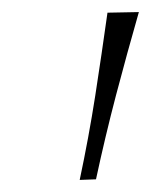

<svg xmlns="http://www.w3.org/2000/svg" viewBox="-20 -764 250 318"><path d="M112 -466Q127 -536.5 137.8 -605.8Q148.5 -675 158 -743L210 -744Q190.5 -676 172.2 -606.5Q154 -537 139 -467Z"/></svg>

Font: Commissioner Thin
Style: Italic
Weight: 100
Italic angle: -12°
Designer: Kostas Bartsokas
Foundry: Kostas Bartsokas
Version: Version 1.000; ttfautohint (v1.8.3)